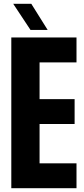

<svg xmlns="http://www.w3.org/2000/svg" viewBox="-20 -999 448 1019"><path d="M40 0V-800H386V-668H190V-473H376V-341H190V-132H386V0ZM142 -840 50 -979H146L233 -840Z"/></svg>

Font: Big Shoulders Display Thin Black
Style: Regular
Weight: 900
Version: Version 2.002